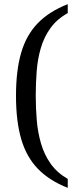

<svg xmlns="http://www.w3.org/2000/svg" viewBox="-20 -778 378 924"><path d="M306 126Q217 91 162 34Q107 -23 82 -109Q57 -195 57 -317Q57 -439 82 -524.5Q107 -610 162 -666.5Q217 -723 306 -758V-715Q254 -686 223 -643Q192 -600 176.5 -547Q161 -494 156.5 -435Q152 -376 152 -317Q152 -257 157 -198.5Q162 -140 177.5 -87Q193 -34 223.5 9.5Q254 53 306 83Z"/></svg>

Font: Noto Serif Hentaigana
Style: Regular
Weight: 400
Designer: Kazuhiro Yamada
Foundry: nipponia
Version: Version 1.000; ttfautohint (v1.8.4.7-5d5b)